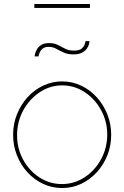

<svg xmlns="http://www.w3.org/2000/svg" viewBox="-20 -937 626 967"><path d="M293 10Q242 10 197 -11Q152 -32 118 -69.5Q84 -107 65 -155.5Q46 -204 46 -258Q46 -313 65.5 -361.5Q85 -410 119 -447.5Q153 -485 198 -506Q243 -527 293 -527Q343 -527 388 -506Q433 -485 467 -447.5Q501 -410 520.5 -361.5Q540 -313 540 -258Q540 -204 521 -155.5Q502 -107 467.5 -69.5Q433 -32 388.5 -11Q344 10 293 10ZM66 -256Q66 -189 96.5 -133Q127 -77 178.5 -43.5Q230 -10 292 -10Q354 -10 406 -44Q458 -78 489 -135Q520 -192 520 -259Q520 -326 489 -382.5Q458 -439 406.5 -473Q355 -507 293 -507Q232 -507 180 -472.5Q128 -438 97 -381Q66 -324 66 -256ZM350 -663Q321 -663 300.5 -672.5Q280 -682 263 -691.5Q246 -701 225 -701Q204 -701 193 -690.5Q182 -680 178 -668Q174 -656 174 -653H154Q154 -655 156.5 -665.5Q159 -676 166 -688.5Q173 -701 187.5 -710.5Q202 -720 227 -720Q253 -720 271.5 -710.5Q290 -701 308.5 -691.5Q327 -682 352 -682Q380 -682 392 -693Q404 -704 407.5 -716Q411 -728 411 -730H431Q431 -727 428.5 -716Q426 -705 418 -693Q410 -681 393.5 -672Q377 -663 350 -663ZM153 -897V-917H433V-897Z"/></svg>

Font: Raleway Thin Thin
Style: Regular
Weight: 250
Version: Version 4.026